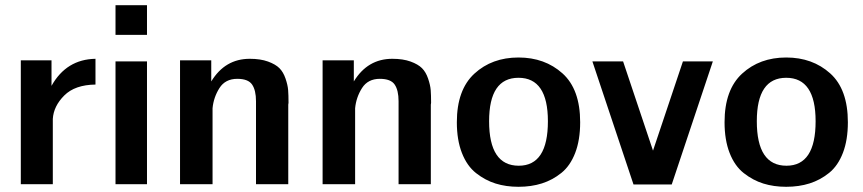

<svg xmlns="http://www.w3.org/2000/svg" viewBox="-20 -708 3318 738"><path d="M60 0V-476H178V-423V-378Q235 -480 347 -482V-383Q268 -382 227 -341Q186 -300 183 -251V0Z M424 0V-472H545V0ZM424 -574V-688H545V-574Z M672 0V-476H792V-395Q845 -482 940 -482Q981 -482 1010 -471.5Q1039 -461 1054 -446Q1069 -431 1077.5 -406Q1086 -381 1087.5 -362Q1089 -343 1089 -313Q1089 -311 1088.5 -309Q1088 -307 1088 -306V0H964V-319Q964 -361 949 -383Q934 -405 892 -405Q846 -405 823.5 -369.5Q801 -334 797 -292V-280V0Z M1220 0V-476H1340V-395Q1393 -482 1488 -482Q1529 -482 1558 -471.5Q1587 -461 1602 -446Q1617 -431 1625.5 -406Q1634 -381 1635.5 -362Q1637 -343 1637 -313Q1637 -311 1636.5 -309Q1636 -307 1636 -306V0H1512V-319Q1512 -361 1497 -383Q1482 -405 1440 -405Q1394 -405 1371.5 -369.5Q1349 -334 1345 -292V-280V0Z M1736 -238Q1736 -363 1803.5 -425Q1871 -487 1973 -487Q2074 -487 2142 -426Q2210 -365 2210 -238Q2210 -170 2191 -120.5Q2172 -71 2138 -43.5Q2104 -16 2063 -3Q2022 10 1973 10Q1925 10 1885 -2.5Q1845 -15 1810 -42.5Q1775 -70 1755.5 -120Q1736 -170 1736 -238ZM1860 -242Q1860 -71 1974 -71Q2086 -71 2086 -242Q2086 -409 1973 -409Q1860 -409 1860 -242Z M2257 -472H2375L2490 -129L2605 -472H2720L2562 1H2415Z M2765 -238Q2765 -363 2832.5 -425Q2900 -487 3002 -487Q3103 -487 3171 -426Q3239 -365 3239 -238Q3239 -170 3220 -120.5Q3201 -71 3167 -43.5Q3133 -16 3092 -3Q3051 10 3002 10Q2954 10 2914 -2.5Q2874 -15 2839 -42.5Q2804 -70 2784.5 -120Q2765 -170 2765 -238ZM2889 -242Q2889 -71 3003 -71Q3115 -71 3115 -242Q3115 -409 3002 -409Q2889 -409 2889 -242Z"/></svg>

Font: Coval
Style: Bold
Weight: 700
Foundry: Context Ltd
Version: Version 001.000